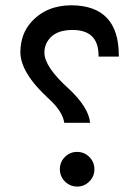

<svg xmlns="http://www.w3.org/2000/svg" viewBox="-20 -704 516 722"><path d="M205.1 -67.4Q205.1 -94.7 224.1 -113.8Q243.2 -132.8 270 -132.8Q296.9 -132.8 315.9 -113.8Q335 -94.7 335 -67.6Q335 -40.5 315.9 -21.5Q296.9 -2.4 270 -2.4Q246.6 -2.4 229 -17.1Q224.6 -21 220.9 -24.9Q217.3 -28.8 214.6 -33.4Q211.9 -38.1 210 -42.5Q207.5 -48.3 206.3 -54.7Q205.1 -61 205.1 -67.4ZM221.7 -242.2Q215.3 -285.2 164.6 -331.5Q55.2 -431.2 56.6 -510.7Q58.1 -576.7 96.7 -620.1Q153.8 -684.1 248.5 -684.1Q426.8 -683.1 426.8 -495.1V-491.2H350.6V-494.6Q350.6 -591.3 252.9 -591.3Q197.8 -591.3 170.9 -564Q147 -539.6 147 -505.9Q147.5 -452.1 238.3 -370.6Q313.5 -300.3 318.8 -242.2Z"/></svg>

Font: Nahid FD
Style: FD
Weight: 400
Foundry: DejaVu fonts team - Redesigned by Saber Rastikerdar
Version: Version 0.3.0